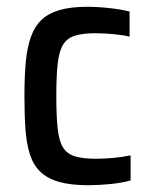

<svg xmlns="http://www.w3.org/2000/svg" viewBox="-20 -538 445 566"><path d="M240 8Q188 8 153.5 -2Q119 -12 98.5 -32Q78 -52 68 -83.5Q58 -115 55 -157.5Q52 -200 52 -255Q52 -312 56 -355Q60 -398 71 -429Q82 -460 102.5 -479.5Q123 -499 156 -508.5Q189 -518 237 -518Q269 -518 304 -514Q339 -510 362 -504V-430Q341 -435 313 -437.5Q285 -440 260 -440Q223 -440 200 -432.5Q177 -425 165.5 -405.5Q154 -386 150 -349.5Q146 -313 146 -255Q146 -196 150 -159Q154 -122 166 -103Q178 -84 201.5 -77Q225 -70 262 -70Q287 -70 314 -72.5Q341 -75 365 -80V-6Q340 1 306 4.5Q272 8 240 8Z"/></svg>

Font: Saira SemiCondensed Medium
Style: Regular
Weight: 500
Width: 4
Designer: Hector Gatti with collaboration of the Omnibus-Type team
Foundry: Omnibus-Type
Version: Version 1.101